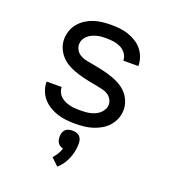

<svg xmlns="http://www.w3.org/2000/svg" viewBox="-142 -643 884 996"><g transform="rotate(20 300.0 -144.5)"><path d="M299 8Q274 8 249.5 5.5Q225 3 201.5 -4.5Q178 -12 156.5 -25Q135 -38 119 -56.5Q103 -75 94.5 -98.5Q86 -122 86 -147Q86 -147 86 -147Q86 -147 86 -147H169Q169 -133 175 -119.5Q181 -106 191.5 -96.5Q202 -87 215 -81Q228 -75 242 -71.5Q256 -68 270 -67Q284 -66 299 -66Q313 -66 327 -67Q341 -68 355 -71Q369 -74 382 -80Q395 -86 405.5 -95Q416 -104 423 -117Q430 -130 430 -144Q430 -160 422 -173.5Q414 -187 401 -195.5Q388 -204 373 -207.5Q358 -211 343 -214Q316 -219 289 -224.5Q262 -230 236 -237.5Q210 -245 184.5 -257Q159 -269 139 -288Q119 -307 107.5 -332.5Q96 -358 96 -385Q96 -409 104 -432Q112 -455 127.5 -473.5Q143 -492 163.5 -505Q184 -518 207 -525.5Q230 -533 253.5 -535.5Q277 -538 301 -538Q325 -538 349 -535.5Q373 -533 395.5 -525.5Q418 -518 439 -505Q460 -492 475 -473.5Q490 -455 498 -432Q506 -409 506 -385Q506 -385 506 -385Q506 -385 506 -385H423Q423 -405 411 -422.5Q399 -440 380.5 -449Q362 -458 342 -461Q322 -464 301 -464Q288 -464 274.5 -463Q261 -462 248 -458.5Q235 -455 222.5 -449Q210 -443 200 -434Q190 -425 184 -412.5Q178 -400 178 -386Q178 -371 186 -357Q194 -343 207 -334.5Q220 -326 235 -322Q250 -318 265 -316Q292 -311 319 -305.5Q346 -300 372 -292.5Q398 -285 423.5 -273Q449 -261 469 -242.5Q489 -224 500.5 -198Q512 -172 512 -145Q512 -120 503 -97Q494 -74 478 -55.5Q462 -37 440.5 -24.5Q419 -12 395.5 -4.5Q372 3 347.5 5.5Q323 8 299 8ZM289 249 249 211Q261 198 270.5 182.5Q280 167 285 151Q277 149 269 144.5Q261 140 256 132.5Q251 125 249 116.5Q247 108 247 99Q247 88 250 77.5Q253 67 260.5 59.5Q268 52 278.5 49Q289 46 300 46Q311 46 321.5 49Q332 52 339.5 59.5Q347 67 350 77.5Q353 88 353 99Q353 120 349 140.5Q345 161 337 180.5Q329 200 317 217.5Q305 235 289 249Z"/></g></svg>

Font: Iosevka Curly Extended
Style: Regular
Weight: 400
Width: 7
Monospace: yes
Designer: Belleve Invis
Foundry: Belleve Invis
Version: Version 11.1.0; ttfautohint (v1.8.3)